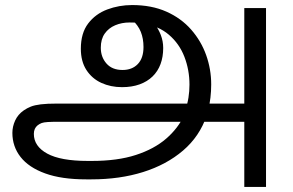

<svg xmlns="http://www.w3.org/2000/svg" viewBox="-20 -586 1161 760"><path d="M321 124Q224 124 159 100.5Q94 77 61.5 35.5Q29 -6 29 -60Q29 -85 40 -109Q51 -133 74 -149Q87 -158 102 -164Q117 -170 141.5 -173Q166 -176 206 -176H953L956 -104H217Q186 -104 169.5 -103Q153 -102 145 -99Q137 -96 129 -90Q114 -78 114 -56Q114 -7 167 22Q220 51 327 51H344Q445 51 517.5 27.5Q590 4 637.5 -37Q685 -78 709 -130L713 -149Q722 -174 726 -199.5Q730 -225 730 -251Q730 -309 710 -361Q690 -413 648.5 -448.5Q607 -484 542 -494Q529 -496 517.5 -496.5Q506 -497 493 -497Q462 -497 436 -486Q410 -475 394.5 -453Q379 -431 379 -397Q379 -360 401.5 -334.5Q424 -309 465 -309Q503 -309 525.5 -332.5Q548 -356 548 -400Q548 -433 537.5 -459.5Q527 -486 501 -510L558 -527Q576 -512 591.5 -492Q607 -472 616.5 -447.5Q626 -423 626 -396Q626 -361 615.5 -332.5Q605 -304 584 -283.5Q563 -263 532.5 -252Q502 -241 463 -241Q418 -241 381 -258Q344 -275 322 -309Q300 -343 300 -393Q300 -455 329 -493Q358 -531 404.5 -548.5Q451 -566 503 -566Q580 -566 638.5 -540Q697 -514 736.5 -469Q776 -424 796 -368Q816 -312 816 -252Q816 -225 813 -199.5Q810 -174 804 -150L798 -128Q770 -46 704.5 10Q639 66 546.5 95Q454 124 342 124ZM947 154V-554H1033V154Z"/></svg>

Font: hexutamil05
Style: Book
Weight: 400
Designer: Jelle Bosma - Monotype Design Team
Foundry: Monotype Imaging Inc.
Version: Version 2.003